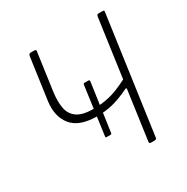

<svg xmlns="http://www.w3.org/2000/svg" viewBox="-168 -887 1004 1031"><g transform="rotate(-30 334.0 -371.0)"><path d="M299 -267Q187 -267 141.5 -324Q96 -381 109 -472L145 -729Q148 -742 158 -742H181Q187 -742 190 -739Q193 -736 191 -730L158 -494Q151 -438 159.5 -397Q168 -356 201.5 -333.5Q235 -311 303 -311Q350 -311 398.5 -322Q447 -333 517 -369L509 -314Q510 -323 500 -318Q437 -288 391.5 -277.5Q346 -267 299 -267ZM285 -145Q279 -145 279 -150L320 -450Q321 -453 322.5 -455Q324 -457 327 -457H352Q360 -457 359 -447L317 -153Q317 -145 309 -145ZM479 0Q471 0 468.5 -2.5Q466 -5 467 -13L567 -729Q569 -737 571.5 -739.5Q574 -742 581 -742H604Q611 -742 613 -739.5Q615 -737 613 -729L513 -16Q512 -6 509 -3Q506 0 496 0Z"/></g></svg>

Font: Libre Franklin Thin
Style: Italic
Weight: 100
Italic angle: -8°
Designer: Pablo Impallari, Rodrigo Fuenzalida, Nhung Nguyen
Foundry: Impallari Type
Version: Version 3.000